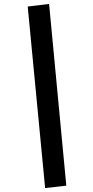

<svg xmlns="http://www.w3.org/2000/svg" viewBox="-20 -736 468 970"><path d="M208 214 120 -703 228 -716 315 202Z"/></svg>

Font: Ysabeau Office ExtraBold
Style: Italic
Weight: 800
Italic angle: -12°
Designer: Christian Thalmann (Catharsis Fonts)
Version: Version 2.001;gftools[0.9.30]; featfreeze: tnum,lnum,ss02